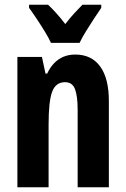

<svg xmlns="http://www.w3.org/2000/svg" viewBox="-20 -786 529 806"><path d="M296 -557Q364 -557 400.5 -507Q437 -457 437 -362V0H306V-324Q306 -382 295 -411.5Q284 -441 253 -441Q214 -441 199 -401Q184 -361 184 -263V0H53V-547H156L171 -477H178Q190 -503 207.5 -521Q225 -539 247 -548Q269 -557 296 -557ZM405 -753Q392 -734 374.5 -707.5Q357 -681 340.5 -654Q324 -627 314 -606H194Q185 -626 168.5 -653Q152 -680 134 -707Q116 -734 102 -753V-766H182Q198 -751 216.5 -730.5Q235 -710 254 -685Q275 -712 292 -730.5Q309 -749 326 -766H405Z"/></svg>

Font: Noto Sans Display ExtraCondensed
Style: Bold
Weight: 700
Width: 2
Designer: Monotype Design Team
Foundry: Monotype Imaging Inc.
Version: Version 2.003